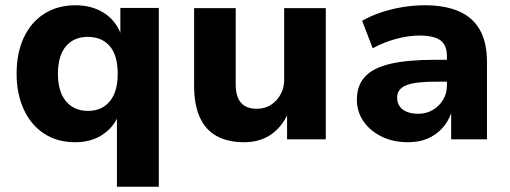

<svg xmlns="http://www.w3.org/2000/svg" viewBox="-20 -529 1935 729"><path d="M424 180V-85H427Q408 -42 366 -15.5Q324 11 265 11Q197 11 147 -22Q97 -55 70 -114Q43 -173 43 -249Q43 -327 70 -385.5Q97 -444 147.5 -476.5Q198 -509 267 -509Q328 -509 373 -481Q418 -453 438 -402H437V-499H583V180ZM314 -108Q367 -108 397 -144.5Q427 -181 427 -249Q427 -318 397 -353.5Q367 -389 313 -389Q261 -389 230.5 -353.5Q200 -318 200 -249Q200 -181 230.5 -144.5Q261 -108 314 -108Z M907 11Q845 11 802.5 -12.5Q760 -36 738.5 -84Q717 -132 717 -204V-498H875V-206Q875 -178 883.5 -157.5Q892 -137 910 -126.5Q928 -116 955 -116Q985 -116 1008 -130.5Q1031 -145 1045 -170Q1059 -195 1059 -226V-498H1217V0H1070V-99H1074Q1050 -46 1008 -17.5Q966 11 907 11Z M1529 11Q1473 11 1429 -10.5Q1385 -32 1360 -68.5Q1335 -105 1335 -151Q1335 -204 1365.5 -237.5Q1396 -271 1461.5 -286.5Q1527 -302 1633 -302H1696V-219H1639Q1600 -219 1571.5 -216Q1543 -213 1524.5 -206Q1506 -199 1497 -187.5Q1488 -176 1488 -158Q1488 -129 1509.5 -113Q1531 -97 1568 -97Q1598 -97 1622.5 -111Q1647 -125 1662 -149.5Q1677 -174 1677 -205V-314Q1677 -359 1651.5 -376.5Q1626 -394 1572 -394Q1533 -394 1488 -382.5Q1443 -371 1395 -346L1355 -450Q1388 -469 1427 -482Q1466 -495 1508.5 -502Q1551 -509 1593 -509Q1669 -509 1721.5 -486.5Q1774 -464 1801.5 -416.5Q1829 -369 1829 -293V0H1693V-99Q1681 -66 1658.5 -41.5Q1636 -17 1604 -3Q1572 11 1529 11Z"/></svg>

Font: Nunito Sans 9pt ExtraBold
Style: Regular
Weight: 800
Version: Version 3.101;gftools[0.9.27]